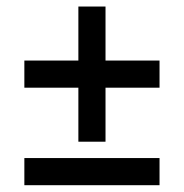

<svg xmlns="http://www.w3.org/2000/svg" viewBox="-20 -542 549 573"><path d="M213.9 -280.3H52.7V-361.3H213.9V-522.5H294.9V-361.3H456.1V-280.3H294.9V-119.1H213.9ZM52.7 -70.3H456.1V10.7H52.7Z"/></svg>

Font: Dinish Expanded
Style: Regular
Weight: 400
Width: 7
Designer: Charles Nix
Foundry: Playbeing
Version: Version 2.005; ttfautohint (v1.8.3)